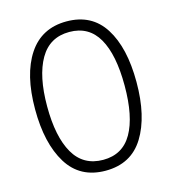

<svg xmlns="http://www.w3.org/2000/svg" viewBox="-109 -815 819 914"><g transform="rotate(-15 300.0 -357.5)"><path d="M50 -359Q50 -530 114.5 -627.5Q179 -725 302 -725Q426 -725 488 -627.5Q550 -530 550 -360Q550 -191 488 -90.5Q426 10 300 10Q174 10 112 -90.5Q50 -191 50 -359ZM491 -358Q491 -511 444.5 -592Q398 -673 302 -673Q205 -673 157 -590Q109 -507 109 -358Q109 -208 156.5 -125.5Q204 -43 302 -43Q398 -43 444.5 -124.5Q491 -206 491 -358Z"/></g></svg>

Font: Noto Sans Mono UI Light
Style: Regular
Weight: 300
Monospace: yes
Designer: Monotype Design team
Foundry: Monotype Imaging Inc.
Version: Version 1.000